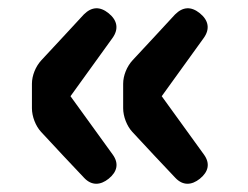

<svg xmlns="http://www.w3.org/2000/svg" viewBox="-20 -520 597 463"><path d="M133 -144 183 -91C201 -72 222 -73 242 -89C263 -106 267 -126 252 -147L150 -288L251 -428C267 -450 263 -471 242 -488C221 -505 201 -504 182 -485L133 -432L80 -375C66 -360 57 -338 57 -318V-259C57 -239 66 -216 79 -202ZM353 -144 403 -91C421 -72 442 -73 462 -89C483 -106 487 -126 472 -147L370 -288L471 -428C487 -450 483 -471 462 -488C441 -505 421 -504 402 -485L353 -432L300 -375C286 -360 277 -338 277 -318V-259C277 -239 286 -216 299 -202Z"/></svg>

Font: GenSenRounded2 TW H
Style: Regular
Weight: 900
Version: Version 2.100;PS 2.1;hotconv 16.6.51;makeotf.lib2.5.65220 DE